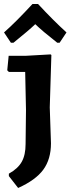

<svg xmlns="http://www.w3.org/2000/svg" viewBox="-35 -738 350 953"><path d="M19 -526 -15 -577Q44 -629 126 -718H154Q229 -637 295 -577L261 -526H249Q175 -584 140 -618Q109 -588 32 -526ZM216 -468 220 -465 212 -205 218 -27Q218 52 180 104Q142 156 55 195L9 136V124Q54 99 73 65Q92 31 92 -23L94 -192L90 -381H9L1 -389L8 -461H92Z"/></svg>

Font: Alegreya Sans
Style: Bold
Weight: 700
Designer: Juan Pablo del Peral
Foundry: Huerta Tipografica
Version: Version 2.007